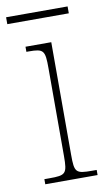

<svg xmlns="http://www.w3.org/2000/svg" viewBox="-91 -701 406 741"><g transform="rotate(-10 112.5 -330.5)"><path d="M-12 -634H229V-661H-12ZM25 0H230V-20H213C148 -20 143 -25 143 -95V-536H42V-516H51C110 -516 115 -509 115 -439V-95C115 -25 109 -20 45 -20H25Z"/></g></svg>

Font: Noto Serif Hebrew Condensed Thin
Style: Regular
Weight: 100
Width: 3
Designer: Monotype Design Team
Foundry: Monotype Imaging Inc.
Version: Version 2.004